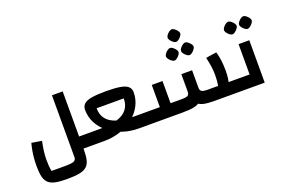

<svg xmlns="http://www.w3.org/2000/svg" viewBox="-132 -1307 2954 2000"><g transform="rotate(-20 1345.5 -307.0)"><path d="M587 0V-134H672V0ZM317 240Q240 240 190.5 229.5Q141 219 113.5 193Q86 167 75.5 121Q65 75 65 4Q65 -38 68.5 -81Q72 -124 79.5 -165Q87 -206 97 -242L209 -224Q197 -169 190.5 -118Q184 -67 184 -20Q184 20 186.5 49.5Q189 79 195 105H352Q413 105 440.5 94.5Q468 84 468 52V-634H587V14Q587 81 576.5 125Q566 169 537.5 194.5Q509 220 456 230Q403 240 317 240ZM672 0V-134Q683 -134 687.5 -115.5Q692 -97 692 -67Q692 -36 687.5 -18Q683 0 672 0Z M817 0V-134Q935 -134 1011 -157.5Q1087 -181 1123.5 -229Q1160 -277 1160 -348H859Q859 -277 896 -229Q933 -181 1008.5 -157.5Q1084 -134 1203 -134V0Q1106 0 1022 -28.5Q938 -57 874.5 -108Q811 -159 775.5 -226.5Q740 -294 740 -373Q740 -413 766.5 -437.5Q793 -462 852 -472Q911 -482 1010 -482Q1109 -482 1168 -471.5Q1227 -461 1253 -437Q1279 -413 1279 -373Q1279 -295 1243.5 -227Q1208 -159 1145 -108Q1082 -57 997.5 -28.5Q913 0 817 0ZM672 0V-134H817V0ZM1203 0V-134H1347V0ZM672 0Q661 0 656.5 -18Q652 -36 652 -67Q652 -97 656.5 -115.5Q661 -134 672 -134ZM1347 0V-134Q1358 -134 1362.5 -115.5Q1367 -97 1367 -67Q1367 -36 1362.5 -18Q1358 0 1347 0Z M2030 0 2180 -134H2342V0ZM2035 0Q1965 0 1921 -10Q1877 -20 1853 -44.5Q1829 -69 1819.5 -112.5Q1810 -156 1810 -223V-380H1929V-187Q1929 -155 1948 -144.5Q1967 -134 2005 -134H2128Q2133 -159 2135.5 -188.5Q2138 -218 2138 -257Q2138 -303 2130.5 -351.5Q2123 -400 2111 -451L2229 -469Q2238 -440 2244.5 -405Q2251 -370 2254 -333Q2257 -296 2257 -263Q2257 -161 2235 -103.5Q2213 -46 2164 -23Q2115 0 2035 0ZM1347 0V-134H1482V-380H1601V0ZM1601 0V-134H1734Q1773 -134 1791.5 -144.5Q1810 -155 1810 -187V-380H1929V-223Q1929 -156 1919.5 -112.5Q1910 -69 1885.5 -44.5Q1861 -20 1813.5 -10Q1766 0 1690 0ZM1347 0Q1336 0 1331.5 -18Q1327 -36 1327 -67Q1327 -97 1331.5 -115.5Q1336 -134 1347 -134ZM2342 0V-134Q2353 -134 2357.5 -115.5Q2362 -97 2362 -67Q2362 -36 2357.5 -18Q2353 0 2342 0ZM1792 -537Q1779 -537 1762.5 -549Q1746 -561 1734 -577.5Q1722 -594 1722 -607Q1722 -621 1734 -637Q1746 -653 1762.5 -665Q1779 -677 1792 -677Q1806 -677 1821.5 -665Q1837 -653 1849.5 -637Q1862 -621 1862 -607Q1862 -595 1849.5 -578Q1837 -561 1821 -549Q1805 -537 1792 -537ZM1959 -537Q1946 -537 1929.5 -549Q1913 -561 1901 -577.5Q1889 -594 1889 -607Q1889 -621 1901 -637Q1913 -653 1929.5 -665Q1946 -677 1959 -677Q1973 -677 1988.5 -665Q2004 -653 2016.5 -637Q2029 -621 2029 -607Q2029 -595 2016.5 -578Q2004 -561 1988 -549Q1972 -537 1959 -537ZM1875 -714Q1862 -714 1845.5 -726Q1829 -738 1817 -754.5Q1805 -771 1805 -784Q1805 -798 1817 -814Q1829 -830 1845.5 -842Q1862 -854 1875 -854Q1889 -854 1904.5 -842Q1920 -830 1932.5 -814Q1945 -798 1945 -784Q1945 -772 1932.5 -755Q1920 -738 1904 -726Q1888 -714 1875 -714Z M2342 0V-134H2540L2477 -71V-470H2596V0ZM2342 0Q2331 0 2326.5 -18Q2322 -36 2322 -67Q2322 -97 2326.5 -115.5Q2331 -134 2342 -134ZM2454 -587Q2441 -587 2424.5 -599Q2408 -611 2396 -627.5Q2384 -644 2384 -657Q2384 -671 2396 -687Q2408 -703 2424.5 -715Q2441 -727 2454 -727Q2468 -727 2483.5 -715Q2499 -703 2511.5 -687Q2524 -671 2524 -657Q2524 -645 2511.5 -628Q2499 -611 2483 -599Q2467 -587 2454 -587ZM2621 -587Q2608 -587 2591.5 -599Q2575 -611 2563 -627.5Q2551 -644 2551 -657Q2551 -671 2563 -687Q2575 -703 2591.5 -715Q2608 -727 2621 -727Q2635 -727 2650.5 -715Q2666 -703 2678.5 -687Q2691 -671 2691 -657Q2691 -645 2678.5 -628Q2666 -611 2650 -599Q2634 -587 2621 -587Z"/></g></svg>

Font: Changa ExtraLight SemiBold
Style: Regular
Weight: 600
Version: Version 3.002; ttfautohint (v1.8.2)